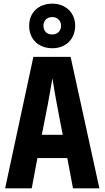

<svg xmlns="http://www.w3.org/2000/svg" viewBox="-20 -1027 570 1047"><path d="M266 -764C340 -764 390 -815 390 -887C390 -957 338 -1007 266 -1007C189 -1007 139 -958 139 -886C139 -814 189 -764 266 -764ZM265 -839C235 -839 217 -858 217 -887C217 -915 237 -934 265 -934C293 -934 313 -914 313 -887C313 -858 293 -839 265 -839ZM8 0H153L184 -165H347L378 0H522L365 -717H162ZM240 -454C247 -496 259 -557 266 -600C272 -557 283 -497 291 -454L322 -292H208Z"/></svg>

Font: Noto Sans Mono Condensed ExtraBold
Style: Regular
Weight: 800
Width: 3
Designer: Monotype Design Team
Foundry: Monotype Imaging Inc.
Version: Version 2.014